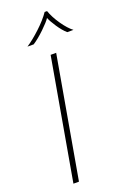

<svg xmlns="http://www.w3.org/2000/svg" viewBox="-174 -987 694 1043"><g transform="rotate(-20 172.5 -465.0)"><path d="M182 -700H214L91 0H59ZM231 -930H245Q258 -892 287.5 -849Q317 -806 345 -785H309Q286 -805 263 -839.5Q240 -874 232 -895Q220 -876 183 -840.5Q146 -805 115 -785H79Q116 -809 161 -851Q206 -893 231 -930Z"/></g></svg>

Font: KoHo ExtraLight
Style: Italic
Weight: 275
Italic angle: -10°
Version: Version 1.000; ttfautohint (v1.6)